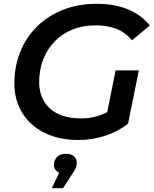

<svg xmlns="http://www.w3.org/2000/svg" viewBox="-20 -730 812 1015"><path d="M396 10Q291 10 215 -28Q139 -66 97.5 -133.5Q56 -201 56 -289Q56 -378 86.5 -454.5Q117 -531 174 -588Q231 -645 311.5 -677.5Q392 -710 491 -710Q587 -710 658 -680Q729 -650 772 -595L678 -517Q643 -559 595.5 -577.5Q548 -596 485 -596Q417 -596 362 -573.5Q307 -551 268 -510Q229 -469 208 -414.5Q187 -360 187 -297Q187 -240 212 -196Q237 -152 287 -128Q337 -104 411 -104Q466 -104 515 -123Q531 -129 547 -137L591 -358H714L657 -76Q605 -35 536.5 -12.5Q468 10 396 10ZM254 265 293 183Q285 180 280 175Q265 162 265 143Q265 117 281 100Q297 83 328 83Q357 83 371.5 97Q386 111 386 131Q386 145 380.5 158Q375 171 359 194L313 265Z"/></svg>

Font: Montserrat Thin SemiBold
Style: Italic
Weight: 600
Italic angle: -11.3°
Version: Version 9.000